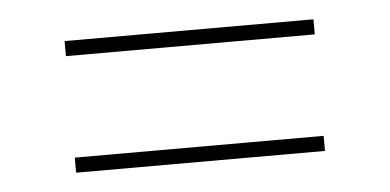

<svg xmlns="http://www.w3.org/2000/svg" viewBox="-29 -363 566 279"><g transform="rotate(-5 254.0 -224.0)"><path d="M72.5 -319.5H435.5V-297.5H72.5ZM72.5 -149.5H435.5V-127.5H72.5Z"/></g></svg>

Font: Newsreader 24pt ExtraLight
Style: Regular
Weight: 250
Designer: Hugues Gentile
Foundry: Production Type
Version: Version 1.003